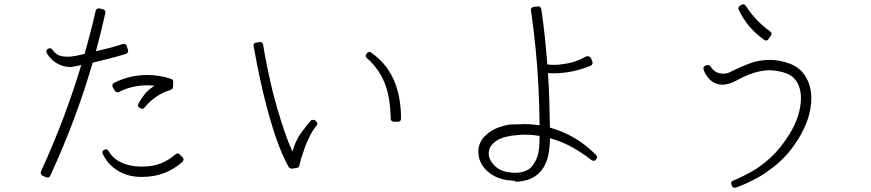

<svg xmlns="http://www.w3.org/2000/svg" viewBox="-20 -821 4040 891"><path d="M639 0Q695 0 741 -17.5Q787 -35 827 -70Q830 -72 832 -80Q832 -84 828 -90L814 -104Q809 -109 804 -109Q799 -109 795 -105Q761 -76 724.5 -62Q688 -48 639 -48H636Q583 -48 543 -67Q503 -86 483 -121Q479 -128 471 -128Q469 -128 468 -127.5Q467 -127 466 -127L465 -126Q459 -125 456 -118Q454 -112 457 -107Q480 -57 527.5 -28.5Q575 0 635 0ZM640 -316Q647 -316 651 -322Q673 -350 705 -372Q737 -394 773 -404Q781 -407 783 -417L784 -441Q784 -452 774 -455Q720 -473 663 -473Q580 -473 509 -436Q504 -434 502 -428Q500 -421 503 -417L513 -400Q517 -393 525 -393Q530 -393 532 -394Q592 -425 663 -425Q671 -425 680 -424.5Q689 -424 697 -423Q669 -406 651.5 -384Q634 -362 623 -340Q616 -329 627 -322L632 -319Q635 -316 640 -316ZM201 3Q204 3 206 2Q211 0 213 -5Q276 -142 324.5 -272Q373 -402 410 -530Q434 -536 476.5 -546.5Q519 -557 565 -571Q569 -572 573 -578Q576 -582 574 -589L568 -608Q565 -617 555 -617Q553 -617 552.5 -617Q552 -617 551 -617Q517 -606 483.5 -597.5Q450 -589 425 -583Q437 -627 448 -671.5Q459 -716 469 -761Q470 -766 467 -772Q464 -776 458 -778L441 -782Q440 -782 439.5 -782Q439 -782 438 -782Q428 -782 424 -771Q413 -722 400 -671.5Q387 -621 373 -572L372 -571Q354 -566 338.5 -563Q323 -560 313 -559Q309 -558 303 -558H299Q265 -557 248.5 -566.5Q232 -576 224 -590Q219 -597 211 -597Q208 -597 206 -596L203 -595Q198 -593 195 -586Q194 -580 197 -575Q214 -545 242.5 -528Q271 -511 303 -510Q307 -510 312 -510.5Q317 -511 321 -512Q329 -513 338 -515Q347 -517 357 -519Q321 -399 275 -276.5Q229 -154 170 -25Q168 -20 170 -14Q172 -8 177 -6L195 2Q197 3 201 3Z M1827 -256Q1833 -256 1837 -260Q1841 -263 1841 -270Q1841 -482 1702 -577Q1699 -580 1694 -580Q1693 -580 1692.5 -579.5Q1692 -579 1691 -579Q1686 -579 1682 -573L1680 -569Q1673 -560 1683 -551Q1739 -502 1765.5 -434.5Q1792 -367 1793 -270Q1793 -264 1797.5 -260Q1802 -256 1807 -256ZM1331 -38Q1332 -38 1332.5 -38Q1333 -38 1334 -38L1358 -42Q1367 -44 1369 -52Q1370 -57 1371 -61.5Q1372 -66 1373 -68Q1373 -70 1378.5 -88.5Q1384 -107 1394 -134.5Q1404 -162 1418 -190Q1432 -218 1449 -238Q1457 -248 1448 -257L1444 -261Q1441 -265 1434 -265Q1431 -265 1428.5 -264Q1426 -263 1424 -263Q1404 -241 1381 -209.5Q1358 -178 1345 -142Q1343 -136 1341 -130Q1339 -124 1337 -118Q1317 -162 1299.5 -213.5Q1282 -265 1267.5 -315.5Q1253 -366 1243 -406Q1232 -452 1223.5 -493Q1215 -534 1210 -561Q1207 -579 1204.5 -592.5Q1202 -606 1201 -615Q1197 -626 1187 -626Q1186 -626 1185.5 -626Q1185 -626 1185 -626L1168 -623Q1162 -623 1159 -618Q1156 -613 1157 -607Q1161 -584 1172 -526.5Q1183 -469 1200 -396Q1257 -157 1319 -47Q1323 -40 1331 -40Z M2415 -196H2416Q2449 -196 2484 -190Q2484 -164 2481.5 -133.5Q2479 -103 2468 -80Q2462 -68 2454 -56Q2446 -44 2435 -36Q2407 -19 2369 -19H2368Q2366 -19 2363 -19.5Q2360 -20 2358 -20Q2306 -22 2276.5 -51Q2247 -80 2248 -111Q2248 -136 2270 -157Q2296 -182 2352 -191Q2368 -193 2383.5 -194.5Q2399 -196 2415 -196ZM2370 22Q2423 22 2460 -1Q2507 -31 2523 -94Q2528 -116 2530 -138Q2532 -160 2532 -180Q2597 -161 2645.5 -132Q2694 -103 2725 -78Q2728 -75 2734 -75Q2734 -75 2734.5 -75Q2735 -75 2736 -75Q2742 -75 2745 -80L2748 -84Q2755 -93 2746 -102Q2699 -149 2648 -179.5Q2597 -210 2532 -229Q2531 -296 2529 -359Q2527 -422 2523 -482Q2531 -481 2537.5 -481Q2544 -481 2551 -481Q2592 -481 2634.5 -489.5Q2677 -498 2721 -516Q2727 -519 2729 -524Q2731 -529 2729 -535L2722 -552Q2718 -558 2714 -559Q2712 -560 2709 -560Q2707 -560 2705 -560Q2703 -560 2702 -560Q2657 -535 2617.5 -527.5Q2578 -520 2551 -520Q2543 -520 2535.5 -520.5Q2528 -521 2520 -522Q2515 -585 2508.5 -648.5Q2502 -712 2492 -779Q2490 -786 2486 -789Q2483 -792 2478 -792Q2476 -792 2476 -791L2456 -789Q2442 -785 2444 -773Q2457 -682 2465.5 -596.5Q2474 -511 2478.5 -423.5Q2483 -336 2484 -240Q2467 -242 2449.5 -243.5Q2432 -245 2415 -245Q2398 -245 2380 -244Q2362 -243 2345 -243Q2275 -231 2237 -196Q2198 -161 2200 -115Q2200 -80 2220.5 -50.5Q2241 -21 2276 -3Q2311 15 2355 17Q2359 18 2362.5 18Q2366 18 2369 18H2370Z M3390 50Q3391 50 3392 50Q3393 50 3394 50Q3429 38 3480.5 12Q3532 -14 3586 -59.5Q3640 -105 3684 -175Q3745 -273 3745 -365Q3745 -421 3720 -463Q3707 -486 3687.5 -501.5Q3668 -517 3644 -526Q3598 -543 3551 -543Q3501 -543 3455.5 -525.5Q3410 -508 3371 -488Q3355 -479 3337 -479Q3298 -479 3277 -513Q3273 -519 3265 -519Q3264 -519 3263.5 -519Q3263 -519 3261 -519L3255 -517Q3250 -516 3246 -510Q3243 -505 3245 -498Q3253 -474 3271 -455Q3296 -428 3333 -428Q3362 -428 3395 -446Q3483 -495 3551 -495Q3588 -495 3628 -481Q3661 -469 3679 -439Q3697 -409 3697 -365Q3697 -326 3683 -282.5Q3669 -239 3644 -199Q3603 -133 3557.5 -91Q3512 -49 3467 -24Q3422 1 3383 17Q3370 21 3374 34L3376 40Q3377 45 3383 49Q3385 50 3390 50ZM3535 -633Q3535 -633 3535.5 -633Q3536 -633 3537 -633Q3543 -635 3546 -639L3557 -655Q3565 -666 3554 -675Q3483 -727 3441 -794Q3436 -801 3429 -801Q3427 -801 3425 -800.5Q3423 -800 3421 -799L3414 -794Q3403 -788 3408 -776Q3427 -735 3455.5 -701Q3484 -667 3526 -636Q3531 -633 3535 -633Z"/></svg>

Font: Kokoro
Style: Regular
Weight: 400
Version: Version 1.00